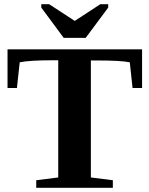

<svg xmlns="http://www.w3.org/2000/svg" viewBox="-20 -888 707 908"><path d="M151.4 0V-35.6L255.4 -48.8V-603H230.5Q118.7 -603 73.2 -593.3L60.1 -471.7H15.6V-654.8H651.9V-471.7H606.9L593.8 -593.3Q553.2 -602.1 433.6 -602.1H409.7V-48.8L513.7 -35.6V0ZM491.7 -868.2V-852.1L385.3 -709H281.2L175.3 -852.1V-868.2H212.4L333.5 -789.1L454.6 -868.2Z"/></svg>

Font: Liberation Serif
Style: Bold
Weight: 700
Designer: Steve Matteson
Foundry: Ascender Corporation
Version: Version 2.1.5